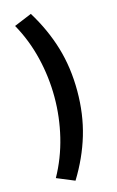

<svg xmlns="http://www.w3.org/2000/svg" viewBox="-153 -899 706 1163"><g transform="rotate(-15 200.0 -318.0)"><path d="M176 -318Q176 -443 146.5 -565.5Q117 -688 57 -795L168 -841Q243 -719 281 -591.5Q319 -464 319 -318Q319 -172 281 -44.5Q243 83 168 205L57 159Q117 51 146.5 -71Q176 -193 176 -318Z"/></g></svg>

Font: Merged Yaku Han JP Black
Style: Regular
Weight: 900
Designer: Ryoko NISHIZUKA 西塚涼子 (kana, bopomofo & ideographs); Paul D. Hunt (Latin, Greek & Cyrillic); Sandoll Communications 산돌커뮤니
Foundry: Adobe
Version: Version 2.004